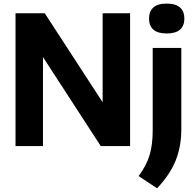

<svg xmlns="http://www.w3.org/2000/svg" viewBox="-20 -814 1090 1070"><path d="M66.5 0V-740H229.5L552 -244V-740H705V0H541.5L219.5 -496V0ZM855.5 235.5 752.5 167Q796 109 813.5 51Q831 -7 831 -88V-547H990.5V-94.5Q990.5 0.5 960 78.2Q929.5 156 855.5 235.5ZM909 -627.5Q858.5 -627.5 834.5 -649.2Q810.5 -671 810.5 -710.5Q810.5 -750 834.5 -772Q858.5 -794 909 -794Q959.5 -794 983.5 -772Q1007.5 -750 1007.5 -710.5Q1007.5 -671 983.5 -649.2Q959.5 -627.5 909 -627.5Z"/></svg>

Font: Encode Sans
Style: Bold
Weight: 700
Designer: Multiple Designers
Foundry: Impallari Type
Version: Version 3.002; ttfautohint (v1.8.3) -l 8 -r 50 -G 200 -x 14 